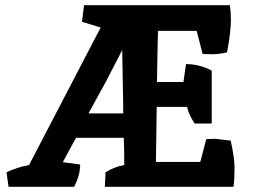

<svg xmlns="http://www.w3.org/2000/svg" viewBox="-20 -720 999 740"><path d="M459 -84Q459 -149 457 -189H273L222 -95L289 -86Q289 -46 266 0H13L5 -56Q45 -75 92 -84L368 -614L296 -636L304 -700H866Q870 -672 870 -646Q870 -597 855 -518Q824 -511 796 -511L761 -512L738 -601H589Q587 -534 585 -404H687L697 -473Q748 -473 796 -448V-244H730Q706 -281 701 -308H584L581 -96H752L775 -184L810 -185L869 -178Q884 -113 884 -70.5Q884 -28 880 0H384L387 -56Q420 -77 459 -84ZM455 -283Q455 -329 453 -414.5Q451 -500 451 -527L387 -403L321 -283Z"/></svg>

Font: Inika
Style: Bold
Weight: 700
Version: Version 1.001